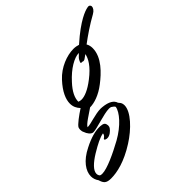

<svg xmlns="http://www.w3.org/2000/svg" viewBox="-474 -699 1202 1202"><g transform="rotate(-45 127.5 -97.5)"><path d="M45 106C49 101 51 95 51 88C51 85 51 82 50 79C49 69 44 60 31 57C16 54 10 54 3 54C-29 54 -75 64 -135 95C-214 134 -251 188 -251 235C-251 254 -245 271 -234 286C-224 320 -212 334 -170 334C-117 334 -39 317 58 255C137 205 213 127 213 69C213 64 212 59 211 54C209 46 203 37 195 29C187 2 159 -16 107 -21C102 -21 98 -22 93 -22C43 -22 -16 3 -48 3C-43 -14 18 -51 51 -74C88 -74 142 -91 196 -133C252 -176 325 -244 325 -325C325 -339 322 -355 314 -368C358 -401 416 -441 476 -474C496 -485 506 -501 506 -513C506 -520 500 -529 491 -529C487 -529 482 -528 474 -526C461 -523 396 -505 279 -400C267 -404 252 -407 236 -407C179 -407 102 -379 49 -321C-3 -265 -22 -217 -22 -180C-22 -152 -11 -131 6 -113C-30 -90 -82 -52 -89 -36C-91 -30 -92 -24 -92 -18C-92 -9 -90 0 -86 7C-80 26 -63 51 -44 51C-13 51 84 15 129 15C136 15 142 16 146 18C156 24 163 30 167 37C161 78 105 143 21 190C-52 230 -144 274 -189 274C-196 274 -203 273 -207 270C-213 263 -215 255 -215 248C-215 219 -180 186 -128 154C-75 122 -37 103 -7 98C-7 109 -17 119 -25 124C-28 126 -29 128 -29 130C-29 135 -19 139 -8 139C14 139 36 119 45 106ZM222 -345C215 -338 206 -321 206 -313C206 -311 207 -310 209 -310C211 -310 213 -311 215 -311C220 -311 222 -308 227 -308C231 -308 236 -309 245 -316L266 -331C260 -298 235 -253 168 -202C115 -161 75 -146 48 -146C38 -146 31 -148 24 -151C24 -185 42 -223 83 -267C139 -329 200 -364 242 -365C236 -358 229 -352 222 -345Z"/></g></svg>

Font: Oregano
Style: Italic
Weight: 400
Italic angle: -12°
Designer: Astigmatic (AOETI)
Foundry: Astigmatic (AOETI)
Version: Version 1.000